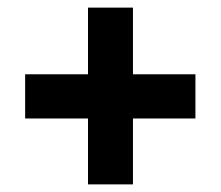

<svg xmlns="http://www.w3.org/2000/svg" viewBox="-20 -576 579 504"><path d="M211 -265H46V-381H211V-556H329V-381H493V-265H329V-92H211Z"/></svg>

Font: Noto Sans Devanagari UI SemiCondensed ExtraBold
Style: Regular
Weight: 800
Width: 4
Designer: Jelle Bosma - Monotype Design Team
Foundry: Monotype Imaging Inc.
Version: Version 2.004; ttfautohint (v1.8.4.7-5d5b)